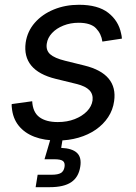

<svg xmlns="http://www.w3.org/2000/svg" viewBox="-20 -568 559 792"><path d="M217.3 11.7Q162.6 11.7 121.8 -3.9Q81.1 -19.5 56.9 -49.8Q32.7 -80.1 28.8 -124Q28.3 -127.9 28.1 -131.3Q27.8 -134.8 28.3 -138.7L112.8 -150.4Q115.2 -105 142.6 -84.7Q169.9 -64.5 218.3 -64.5Q257.3 -64.5 288.3 -76.7Q319.3 -88.9 338.9 -109.1Q358.4 -129.4 361.8 -153.8Q364.7 -179.2 348.9 -195.8Q333 -212.4 295.9 -221.7L210 -242.7Q140.1 -259.8 109.1 -297.4Q78.1 -335 85.9 -392.1Q92.8 -439 123.5 -474.1Q154.3 -509.3 201.9 -528.8Q249.5 -548.3 305.7 -548.3Q383.8 -548.3 426.3 -515.4Q468.8 -482.4 479.5 -430.2Q481 -424.8 481.7 -419.7Q482.4 -414.6 482.9 -408.7L402.3 -396.5Q397.9 -428.7 376 -451.4Q354 -474.1 304.2 -474.1Q270.5 -474.1 241.7 -462.6Q212.9 -451.2 194.6 -431.6Q176.3 -412.1 172.9 -387.7Q168.9 -360.4 187 -344.2Q205.1 -328.1 248.5 -317.4L327.6 -297.9Q397.5 -280.8 428.2 -243.7Q459 -206.5 450.7 -150.4Q445.8 -114.7 426.3 -85Q406.7 -55.2 375.5 -33.4Q344.2 -11.7 303.7 0Q263.2 11.7 217.3 11.7ZM127 204.1 135.3 152.8H192.9Q219.2 152.8 231.2 145.5Q243.2 138.2 246.1 121.1Q249 104 240 96.4Q231 88.9 203.6 88.9H163.6L196.8 -23.4H243.2L239.3 0L232.4 42Q277.8 43.9 297.6 62.7Q317.4 81.5 311 120.1Q304.2 163.1 273.7 183.6Q243.2 204.1 185.1 204.1Z"/></svg>

Font: Inter 17pt
Style: Italic
Weight: 400
Italic angle: -9.3988°
Version: Version 4.001;git-66647c0bb